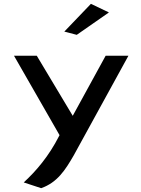

<svg xmlns="http://www.w3.org/2000/svg" viewBox="-20 -763 738 1003"><path d="M316 -598 381 -581 549 -698 455 -743ZM104 190 195 220C280 190 321 125 365 49L651 -472H532L360 -158L172 -472H53L291 -57L289 -53C234 55 168 131 104 190Z"/></svg>

Font: Bluebird
Style: LiExt
Weight: 300
Designer: Jasper
Foundry: Cannot Into Space Fonts
Version: Version 0.98